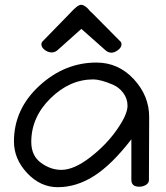

<svg xmlns="http://www.w3.org/2000/svg" viewBox="-20 -770 692 798"><path d="M38 -182Q38 -316 143 -413Q248 -510 381 -510Q472 -510 536 -441Q600 -372 600 -284L599 -22Q599 -9 586.5 -1.5Q574 6 559 6Q526 6 526 -22V-191Q445 -86 371.5 -39Q298 8 220 8Q148 8 93 -50.5Q38 -109 38 -182ZM110 -180Q110 -123 150 -93.5Q190 -64 235 -64Q287 -64 354 -115.5Q421 -167 465.5 -230.5Q510 -294 510 -330Q510 -360 492.5 -383.5Q475 -407 449.5 -418Q424 -429 403 -434.5Q382 -440 368 -440Q270 -440 190 -361.5Q110 -283 110 -180ZM152 -586Q152 -592 156 -597L271 -715Q274 -718 279.5 -724Q285 -730 288 -732.5Q291 -735 295.5 -739Q300 -743 303 -745Q306 -747 310 -748.5Q314 -750 318 -750Q322 -750 326.5 -748Q331 -746 336.5 -742Q342 -738 345 -734.5Q348 -731 354 -724L364 -715L481 -597Q485 -593 485 -586Q485 -573 470.5 -562Q456 -551 443 -551Q428 -551 414 -565L318 -650L223 -565Q210 -552 195 -552Q180 -552 166 -562.5Q152 -573 152 -586Z"/></svg>

Font: Happy Monkey
Style: Regular
Weight: 400
Version: Version 1.001